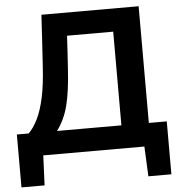

<svg xmlns="http://www.w3.org/2000/svg" viewBox="-58 -768 915 976"><g transform="rotate(-5 399.5 -280.0)"><path d="M12 152.5V-117.5H72.5Q98.5 -143.5 119.2 -185.8Q140 -228 154 -292.8Q168 -357.5 173.5 -451.5Q177.5 -520 182 -586.5Q186 -652.5 189.5 -713H685.5V-117.5H777V152.5H659.5L652.5 0H136.5L130 152.5ZM299.5 -423Q292.5 -312 274.8 -241.8Q257 -171.5 217 -117.5H545.5V-595.5H310Q307.5 -552.5 305 -509.5Q302 -466 299.5 -423Z"/></g></svg>

Font: Heraclito SemiBold
Style: Regular
Weight: 600
Designer: Kostas Bartsokas (font) & Cristiano Sobral (main changes)
Foundry: Kostas Bartsokas (font) & Cristiano Sobral (main changes)
Version: Version 1.00;July 8, 2020;FontCreator 13.0.0.2655 64-bit